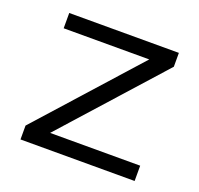

<svg xmlns="http://www.w3.org/2000/svg" viewBox="-93 -589 716 690"><g transform="rotate(20 265.0 -243.5)"><path d="M479.5 -487V-434L143 -58.5H487.5V0H51V-53L387.5 -428.5H60.2V-487Z"/></g></svg>

Font: Space Grotesk Variable
Style: Regular
Weight: 400
Designer: Florian Karsten (Space Grotesk), Colophon Foundry (Space Mono)
Foundry: Florian Karsten
Version: Version 1.106